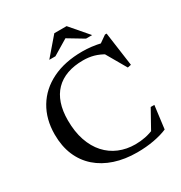

<svg xmlns="http://www.w3.org/2000/svg" viewBox="-200 -1009 1098 1164"><g transform="rotate(-30 349.0 -427.0)"><path d="M438.5 -37Q475 -37 509 -43.8Q543 -50.5 579 -66.5L553 -46L631.5 -187H657L636.5 -26.5Q597.5 -9.5 542.2 0.8Q487 11 424.5 11Q339 11 269 -12Q199 -35 148.5 -79.2Q98 -123.5 71 -187.2Q44 -251 44 -333Q44 -439.5 91.8 -519Q139.5 -598.5 228.2 -642.2Q317 -686 440 -686Q472.5 -686 504 -682.2Q535.5 -678.5 578.5 -668.5L547.5 -661.5L611 -706H622.5L655.5 -468.5L631 -463.5L540.5 -620.5L567.5 -593Q525.5 -618 490.8 -627.5Q456 -637 417 -637Q353.5 -637 305 -619.5Q256.5 -602 223.2 -568Q190 -534 173 -483.8Q156 -433.5 156 -368.5Q156 -287.5 177.2 -225.8Q198.5 -164 236.5 -122Q274.5 -80 326.2 -58.5Q378 -37 438.5 -37ZM382.5 -812H401.5L285 -742H242L349 -866.5H435L542 -742H499Z"/></g></svg>

Font: Newsreader 24pt Medium
Style: Regular
Weight: 500
Designer: Hugues Gentile
Foundry: Production Type
Version: Version 1.003